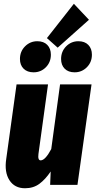

<svg xmlns="http://www.w3.org/2000/svg" viewBox="-20 -981 508 1019"><path d="M372.1 -960.9 452.1 -876 286.1 -728 229 -778.8ZM158.2 -597.2Q124.5 -597.2 105.2 -616.5Q85.9 -635.7 85.9 -668Q85.9 -708 113 -735.1Q140.1 -762.2 178.2 -762.2Q211.9 -762.2 231 -742.7Q250 -723.1 250 -690.9Q250 -650.9 223.4 -624Q196.8 -597.2 158.2 -597.2ZM376 -597.2Q342.3 -597.2 323.2 -616.5Q304.2 -635.7 304.2 -668Q304.2 -708 331.1 -735.1Q357.9 -762.2 396 -762.2Q429.7 -762.2 448.7 -742.7Q467.8 -723.1 467.8 -690.9Q467.8 -650.9 440.9 -624Q414.1 -597.2 376 -597.2ZM112.8 18.1Q57.6 18.1 30 -24.7Q2.4 -67.4 13.2 -138.2L67.9 -533.2H234.9L184.1 -164.1Q179.7 -129.9 195.8 -129.9Q220.2 -129.9 252 -189.9L298.8 -533.2H465.8L391.1 0H246.1L249 -70.8Q220.7 -28.8 189 -5.4Q157.2 18.1 112.8 18.1Z"/></svg>

Font: Fira Sans Compressed ExtraBold
Style: Italic
Weight: 800
Width: 3
Italic angle: -8°
Designer: Carrois Corporate & Edenspiekermann AG
Foundry: Carrois Corporate GbR & Edenspiekermann AG
Version: Version 4.203;PS 004.203;hotconv 1.0.88;makeotf.lib2.5.64775